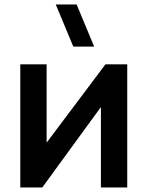

<svg xmlns="http://www.w3.org/2000/svg" viewBox="-20 -822 648 842"><path d="M538 -540H442.5L184.5 -196.5V-540H69V0H165.5L422.5 -352.5V0H538ZM224.5 -802.5 301.5 -617.5H393L316 -802.5Z"/></svg>

Font: Eudonet
Style: Bold
Weight: 700
Designer: Mikhail Sharanda
Foundry: Mikhail Sharanda
Version: Version 4.503;Glyphs 3.1.2 (3151)